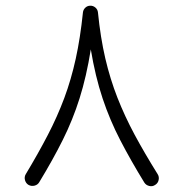

<svg xmlns="http://www.w3.org/2000/svg" viewBox="-20 -618 640 669"><path d="M520.5 26.4Q511.2 32.7 500 30Q488.8 27.3 482.9 18.1Q435.5 -59.1 399.2 -129.2Q362.8 -199.2 337.4 -275.4Q312 -351.6 296.4 -445.8Q281.2 -351.1 257.3 -275.4Q233.4 -199.7 198.7 -130.4Q164.1 -61 117.2 16.1Q111.8 25.9 100.6 28.8Q89.4 31.7 79.6 26.4Q70.3 21 67.1 9.8Q64 -1.5 69.8 -11.2Q113.3 -83.5 146.5 -147.5Q179.7 -211.4 203.9 -276.1Q228 -340.8 243.9 -413.3Q259.8 -485.8 269 -574.7Q270 -584 276.9 -590.8Q283.7 -597.7 293.9 -598.1Q304.2 -598.6 312.3 -591.8Q320.3 -585 321.3 -574.7Q330.1 -486.8 346.9 -414.6Q363.8 -342.3 389.2 -277.6Q414.6 -212.9 449.2 -148.4Q483.9 -84 529.3 -11.2Q535.2 -2 532.7 9.3Q530.3 20.5 520.5 26.4Z"/></svg>

Font: Mikhak-DS2-FD Light
Style: Regular
Weight: 300
Designer: Amin Abedi
Version: Version 3.2